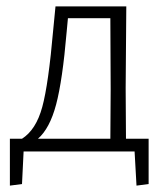

<svg xmlns="http://www.w3.org/2000/svg" viewBox="-20 -475 527 602"><path d="M11 107V-40H49Q93 -68 112.5 -139.5Q132 -211 147 -383L154 -455H376L374 -198L375 -40H446V102L408 107L402 0H54L49 102ZM189 -375Q176 -223 156 -147.5Q136 -72 99 -40H326L327 -195L326 -418H193Z"/></svg>

Font: Alegreya Sans Light
Style: Regular
Weight: 300
Designer: Juan Pablo del Peral
Foundry: Huerta Tipografica
Version: Version 2.007